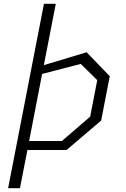

<svg xmlns="http://www.w3.org/2000/svg" viewBox="-20 -785 660 1005"><path d="M22.5 200H84.5L123.5 0H328.5L509.5 -154L554.5 -386L433.5 -511.5L209.5 -444L272 -765H210ZM132.5 -47 200.5 -398 402.5 -450.5 489 -365.5 452 -174.5 304 -47Z"/></svg>

Font: Monaspace Krypton ExtraLight
Style: Italic
Weight: 200
Italic angle: -11°
Designer: Riley Cran & the Lettermatic Team
Foundry: Lettermatic
Version: Version 1.101 (Monaspace Krypton)